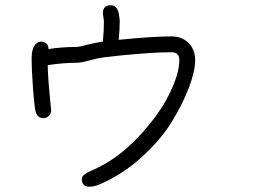

<svg xmlns="http://www.w3.org/2000/svg" viewBox="-20 -680 1040 728"><path d="M270 -502Q279 -502 309.5 -510Q340 -518 370 -522Q374 -562 374 -600Q374 -602 372 -615Q370 -628 370 -630Q370 -660 400 -660Q424 -660 430 -630Q434 -610 434 -600Q434 -569 430 -529Q560 -542 630 -542Q670 -542 695 -517Q720 -492 720 -452Q720 -411 697 -349.5Q674 -288 631.5 -218.5Q589 -149 516.5 -83.5Q444 -18 358 19Q336 28 320 28Q290 28 290 -2Q290 -18 333 -36Q423 -75 501.5 -157.5Q580 -240 620 -319.5Q660 -399 660 -452Q660 -482 630 -482Q560 -482 430 -469L370 -462Q352 -460 319.5 -451Q287 -442 270 -442Q220 -442 161 -433Q161 -392 172 -282Q172 -278 172.5 -273.5Q173 -269 173.5 -266.5Q174 -264 174 -262Q174 -250 165.5 -241Q157 -232 145 -232Q120 -232 114 -262Q110 -280 105 -346.5Q100 -413 100 -462Q100 -479 104 -492Q108 -506 116.5 -514Q125 -522 134 -522Q163 -522 164 -494Q214 -502 270 -502Z"/></svg>

Font: Pecita
Style: Book
Weight: 400
Width: 7
Version: Version 4.3